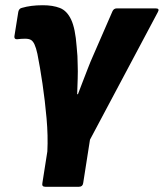

<svg xmlns="http://www.w3.org/2000/svg" viewBox="-20 -529 626 734"><path d="M153 185Q139 185 142 171L161 50Q164 -9 158 -76.5Q152 -144 142.5 -208.5Q133 -273 123 -323Q118 -346 112 -359Q106 -372 98 -376.5Q90 -381 76 -381Q61 -381 46 -379Q34 -378 35 -390L50 -484Q53 -497 64 -499Q81 -504 100.5 -506.5Q120 -509 144 -509Q182 -509 209 -498.5Q236 -488 252 -454Q268 -420 273 -351Q275 -332 276 -315Q277 -298 277 -280Q278 -259 277 -227.5Q276 -196 275 -169H278Q285 -188 295 -213.5Q305 -239 315.5 -266.5Q326 -294 336 -316L410 -486Q415 -497 427 -497H575Q592 -497 583 -482L324 5L298 171Q296 185 282 185Z"/></svg>

Font: Sofia Sans Black
Style: Italic
Weight: 900
Italic angle: -9°
Version: Version 4.100-B